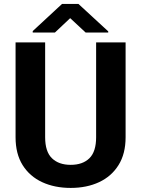

<svg xmlns="http://www.w3.org/2000/svg" viewBox="-20 -921 699 951"><path d="M456.1 -710.9H602.1V-241.2Q602.1 -159.2 567.1 -103.3Q532.2 -47.4 470.9 -18.8Q409.7 9.8 330.1 9.8Q250.5 9.8 188.7 -18.8Q127 -47.4 92 -103.3Q57.1 -159.2 57.1 -241.2V-710.9H203.6V-241.2Q203.6 -169.9 237.3 -137.2Q271 -104.5 330.1 -104.5Q389.6 -104.5 422.9 -137.2Q456.1 -169.9 456.1 -241.2ZM368.7 -901.4 516.1 -765.6V-759.8H404.3L327.6 -831.1L252 -759.8H142.1V-767.1L287.1 -901.4Z"/></svg>

Font: Vazirmatn RD
Style: Bold
Weight: 700
Designer: Saber Rastikerdar
Foundry: Saber Rastikerdar
Version: Version 32.102